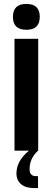

<svg xmlns="http://www.w3.org/2000/svg" viewBox="-20 -769 269 980"><path d="M54 0V-571H175V0H174Q131 40 131 94Q131 130 163 130H174V191H154Q111 191 87.5 171Q64 151 64 116Q64 52 128 0ZM114.5 -749Q183 -749 183 -683Q183 -617 114.5 -617Q46 -617 46 -683Q46 -749 114.5 -749Z"/></svg>

Font: Khand Semibold
Style: Regular
Weight: 600
Designer: Devanagari: Sanchit Sawaria, Jyotish Sonowal; Latin: Satya Rajpurohit
Foundry: Indian Type Foundry
Version: Version 1.100;PS 1.0;hotconv 1.0.78;makeotf.lib2.5.61930; tt